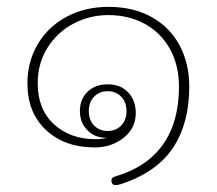

<svg xmlns="http://www.w3.org/2000/svg" viewBox="-20 -517 632 560"><path d="M305 9Q305 1 315 -2Q408 -29 455 -95Q502 -161 502 -264Q502 -327 475.5 -374.5Q449 -422 402 -447.5Q355 -473 296 -473Q242 -473 195 -448.5Q148 -424 119 -378.5Q90 -333 90 -274Q90 -198 137.5 -154.5Q185 -111 259 -111Q276 -111 291 -115Q256 -115 234.5 -137.5Q213 -160 213 -193Q213 -228 235.5 -249.5Q258 -271 294 -271Q332 -271 354 -247.5Q376 -224 376 -187Q376 -143 340.5 -115Q305 -87 256 -87Q169 -87 114.5 -137.5Q60 -188 60 -274Q60 -337 90 -388Q120 -439 174 -468Q228 -497 296 -497Q370 -497 423.5 -466.5Q477 -436 504.5 -383.5Q532 -331 532 -264Q532 -158 485 -86.5Q438 -15 333 20Q321 23 318 23Q305 23 305 9ZM349 -193Q349 -219 333.5 -235Q318 -251 294 -251Q270 -251 254.5 -235Q239 -219 239 -193Q239 -167 254.5 -151Q270 -135 294 -135Q318 -135 333.5 -151Q349 -167 349 -193Z"/></svg>

Font: Maitree ExtraLight
Style: Regular
Weight: 250
Designer: CadsonDemak Team
Foundry: CadsonDemak
Version: Version 1.002